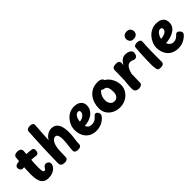

<svg xmlns="http://www.w3.org/2000/svg" viewBox="193 -2001 3191 3191"><g transform="rotate(-45 1789.0 -405.5)"><path d="M124.8 -615Q127.6 -651 150.3 -664.5Q173 -678 205.6 -678Q226.9 -678 247.2 -672.3Q267.6 -666.7 280.7 -653Q293.8 -639.3 293 -615Q288.8 -534.1 279.7 -440Q270.6 -345.9 270.6 -240Q270.6 -196.1 274.6 -172.6Q278.6 -149 285.6 -140Q292.6 -131 299.6 -131Q317.6 -131 328.6 -143Q339.6 -155 347.6 -169Q355.3 -182.3 369.2 -192.6Q383.1 -202.8 402.9 -202.8Q425.3 -202.8 447.4 -185.6Q469.6 -168.3 469.6 -135.1Q469.6 -118.4 458.6 -95.4Q447.7 -72.3 423.7 -49.8Q399.7 -27.2 361.9 -12.1Q324.2 3 270.7 3Q213.9 3 180.3 -18.4Q146.7 -39.8 129.3 -76.4Q112 -113.1 106.3 -159.3Q100.6 -205.4 100.6 -255Q100.6 -313 104.6 -375.7Q108.6 -438.4 114.6 -500.2Q120.6 -562 124.8 -615ZM73.6 -413Q48 -413 32.7 -435.6Q17.4 -458.1 18.2 -483.4Q19 -505.6 34.1 -519.1Q49.2 -532.6 78.4 -538.8Q107.7 -545 150.6 -545Q203.4 -545 254.4 -543.1Q305.4 -541.2 344.2 -538.6Q383 -536 399.6 -532.2Q427.4 -526.9 436 -512.7Q444.6 -498.6 444.6 -480.1Q444.6 -452.2 432.5 -429.2Q420.4 -406.1 392.6 -406.1Q376.6 -406.1 337.7 -412.1Q298.8 -418 221.6 -418Q183.7 -418 160.6 -417Q137.4 -416 118.5 -414.5Q99.6 -413 73.6 -413Z M579.8 -778Q581.8 -809.9 605.7 -821.4Q629.6 -833 667.2 -833Q681.3 -833 697.2 -828.1Q713 -823.2 723.8 -811.1Q734.6 -799 732.8 -778Q728.6 -706.1 722.1 -622.1Q715.6 -538 712.6 -441Q728.1 -472.9 754.4 -497.9Q780.7 -523 813.8 -537.5Q847 -552 881.6 -552Q924.7 -552 955.9 -535.2Q987.2 -518.3 1007.4 -485.6Q1027.7 -452.8 1037.1 -405.3Q1046.6 -357.8 1046.6 -297Q1046.6 -228.9 1036.1 -161.8Q1025.6 -94.7 1024.6 -38Q1024.6 -11 1004.4 3Q984.3 17 943.6 17Q913.6 17 892.6 3Q871.6 -11 871.6 -38Q872.6 -92.9 882.6 -158.5Q892.6 -224.1 892.6 -292Q892.6 -314.4 889.6 -335.2Q886.6 -355.9 879.7 -372.7Q872.9 -389.4 861.5 -399.4Q850.1 -409.4 834.1 -409.4Q808 -409.4 787.4 -392.4Q766.9 -375.3 752.3 -346.1Q737.8 -316.9 729.7 -279.9Q721.6 -242.9 719.6 -203Q719.6 -192.6 718.7 -170.7Q717.8 -148.9 717.2 -123.9Q716.6 -99 715.6 -77.6Q714.6 -56.1 714.6 -44.9Q713.6 -15.9 693.4 -2.4Q673.3 11.1 648.6 11.1Q595.3 11.1 572.9 -6.4Q550.6 -23.9 551.6 -69.9Q552.6 -151.9 555.1 -243.9Q557.6 -335.9 561.6 -430Q565.6 -524.1 570.2 -612.9Q574.8 -701.7 579.8 -778Z M1385.7 9.9Q1327 9.9 1280.6 -10.4Q1234.2 -30.7 1201.9 -66.6Q1169.6 -102.4 1152.8 -150.7Q1136 -199 1136 -255Q1136 -309 1156 -360.5Q1176 -412 1212.3 -453Q1248.6 -494 1297.6 -518Q1346.7 -542 1405.8 -542Q1456.4 -542 1494.2 -525Q1531.9 -508 1552.4 -476.3Q1573 -444.7 1573 -400.6Q1573 -364.1 1557.1 -327.2Q1541.2 -290.2 1506.7 -258.6Q1472.2 -227 1415.6 -206.7Q1358.9 -186.4 1277.1 -184.9L1276.3 -294.1Q1316 -291.9 1349.6 -305.4Q1383.2 -318.9 1404.4 -343.2Q1425.7 -367.6 1425.7 -398.4Q1425.7 -414.4 1417.4 -424Q1409.1 -433.6 1393.3 -433.6Q1375 -433.6 1357.7 -423.5Q1340.3 -413.4 1326.6 -392.6Q1312.8 -371.7 1304.6 -339.3Q1296.4 -307 1296.4 -262.7Q1296.4 -205.3 1311.2 -174.1Q1325.9 -142.8 1350.1 -130.6Q1374.2 -118.4 1403 -118.4Q1442 -118.4 1473.6 -132.8Q1505.1 -147.1 1527.7 -176.1Q1539.1 -190.6 1550 -199.3Q1560.9 -208 1574 -208Q1597 -208 1614 -186.4Q1631 -164.8 1631 -138Q1631 -125 1622.9 -109.9Q1614.8 -94.8 1594 -74Q1553.9 -33.4 1501.1 -11.8Q1448.3 9.9 1385.7 9.9Z M2021 -546Q2048.9 -536.9 2061.9 -522.4Q2075 -507.9 2075 -492Q2075 -462.6 2055.8 -440.3Q2036.7 -418.1 2011.1 -421.7Q2006.1 -422.7 1992 -425.3Q1977.9 -428 1956 -428Q1934.1 -428 1907.6 -406Q1881 -384 1862.5 -342.1Q1844 -300.2 1844 -240Q1844 -214.4 1855.5 -187.6Q1867 -160.8 1890.2 -142.9Q1913.4 -125.1 1948 -125.1Q1976 -125.1 1998.1 -140.6Q2020.2 -156.1 2032.6 -183.6Q2045 -211 2045 -248Q2045 -313.1 2027.9 -351.7Q2010.8 -390.3 1969 -395Q1942.6 -398.6 1930.9 -409.3Q1919.3 -420.1 1919.3 -436.1Q1919.3 -476.2 1945.3 -492.7Q1971.3 -509.2 2005.8 -509.2Q2052.7 -509.2 2091.2 -484Q2129.8 -458.8 2157.3 -418.6Q2184.8 -378.4 2199.9 -331.7Q2215 -285 2215 -243Q2215 -171 2177.8 -113Q2140.7 -55 2077.9 -21Q2015.1 13 1936 13Q1887 13 1840.7 -3Q1794.3 -19 1756.9 -50Q1719.4 -81 1697.7 -125.5Q1676 -170 1676 -226Q1676 -285.3 1693.3 -343.6Q1710.7 -401.8 1746.6 -448.7Q1782.6 -495.7 1837.8 -523.8Q1893.1 -552 1969 -552Q1982 -552 1995 -551Q2008 -550 2021 -546Z M2312.1 -485.9Q2313.1 -520.1 2333.3 -535.7Q2353.6 -551.2 2404.4 -551.2Q2442.7 -551.2 2459.6 -537.4Q2476.4 -523.7 2476.4 -502.1Q2476.4 -496.1 2476.4 -487.4Q2476.4 -478.7 2475.9 -468.3Q2475.4 -458 2473.4 -444Q2497.8 -494 2535.7 -523.2Q2573.6 -552.3 2621.1 -552.3Q2637.1 -552.3 2662.4 -547.8Q2687.8 -543.2 2715.8 -526.2Q2727.8 -519.2 2739.8 -501.8Q2751.8 -484.4 2745.3 -448.7Q2739.7 -415 2722.1 -398.1Q2704.6 -381.1 2681.1 -381.1Q2671.1 -381.1 2662.6 -383.9Q2654.1 -386.8 2645.3 -391Q2634.6 -396.2 2621.6 -400.6Q2608.7 -404.9 2590.9 -404.9Q2542.8 -404.9 2513.1 -360Q2483.4 -315.1 2467.4 -248Q2466.4 -214 2465.9 -184.5Q2465.4 -155 2464.8 -129.9Q2464.2 -104.9 2463.7 -83.4Q2463.2 -61.9 2463.2 -44.9Q2463.2 -22.6 2449.3 -10.1Q2435.4 2.4 2417.9 7.7Q2400.4 13 2388.4 13Q2347 13 2326.7 0Q2306.3 -13 2300 -34.5Q2293.7 -56 2293.7 -81Q2293.7 -101 2295.6 -131Q2297.4 -161 2300.3 -191Q2303.2 -221 2306.2 -241Z M2823.4 -507Q2825.8 -532.4 2846.8 -543.2Q2867.8 -554 2892.3 -554Q2912.9 -554 2931.9 -549.1Q2951 -544.2 2963.4 -532.1Q2975.9 -520 2974.1 -499Q2970.9 -455.7 2968.3 -408Q2965.7 -360.3 2964.6 -304.8Q2963.4 -249.2 2962.9 -183.3Q2962.4 -117.4 2963.2 -37.7Q2963.2 -7.7 2943.4 7.2Q2923.6 22 2888.1 22Q2847 22 2832.6 11.2Q2818.2 0.4 2813.4 -29Q2809.4 -50 2807.9 -77Q2806.4 -104 2806.4 -139Q2806.4 -192.8 2808.2 -246.4Q2809.9 -300 2812.5 -349.4Q2815.1 -398.8 2818 -439.4Q2820.9 -480.1 2823.4 -507ZM2811.6 -719.4Q2811.6 -760.8 2839.4 -783.1Q2867.3 -805.4 2900.6 -805.4Q2953.7 -805.4 2975.8 -777.8Q2997.9 -750.2 2997.9 -716.4Q2997.9 -699.6 2989.4 -679.9Q2980.9 -660.2 2959.6 -646.1Q2938.2 -632 2898.6 -632Q2854.2 -632 2832.9 -659.3Q2811.6 -686.7 2811.6 -719.4Z M3323.2 3.9Q3254.2 3.9 3205 -18.9Q3155.8 -41.7 3124.6 -79.6Q3093.4 -117.4 3078.7 -164.7Q3064 -212 3064 -260Q3064 -312.6 3084.5 -364.1Q3105 -415.7 3142.7 -458.4Q3180.3 -501.2 3231.8 -527Q3283.3 -552.8 3346.1 -552.8Q3401.6 -552.8 3439.5 -535.3Q3477.4 -517.8 3496.7 -485.8Q3516 -453.9 3516 -410Q3516 -362.6 3496.2 -326.6Q3476.3 -290.7 3439.1 -266.1Q3394.3 -235.8 3343.2 -221.5Q3292 -207.2 3232.3 -202.9Q3241.1 -182.4 3254.8 -164.9Q3268.6 -147.4 3289.3 -136.3Q3310 -125.2 3338.1 -125.2Q3372.8 -125.2 3400.7 -142.4Q3428.6 -159.7 3450.4 -183Q3461.9 -195.7 3470.9 -199.4Q3480 -203.2 3487 -203.2Q3500.6 -203.2 3514.8 -193.3Q3529.1 -183.4 3540.6 -169.2Q3552 -154.9 3554.3 -139.8Q3557.7 -125.6 3551.2 -111.8Q3544.7 -98.1 3537.7 -91.1Q3500.7 -51.1 3445.3 -23.6Q3390 3.9 3323.2 3.9ZM3225.2 -312.1Q3252 -314.1 3269.3 -317.4Q3286.6 -320.8 3311.1 -331.1Q3334.8 -340.2 3352 -359.3Q3369.2 -378.3 3369.2 -404Q3369.2 -414.1 3364.7 -422.1Q3360.1 -430.1 3351.1 -435.3Q3342.1 -440.4 3328.3 -440.4Q3308.8 -440.4 3291.1 -427.6Q3273.3 -414.7 3259.7 -395Q3246 -375.3 3236.9 -353.3Q3227.9 -331.2 3225.2 -312.1Z"/></g></svg>

Font: Playpen Sans Thai
Style: Regular
Weight: 400
Designer: Sirin Gunkloy, Laura Meseguer, Veronika Burian, José Scaglione
Foundry: TypeTogether
Version: Version 2.000